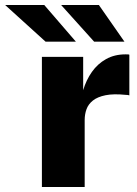

<svg xmlns="http://www.w3.org/2000/svg" viewBox="-110 -743 545 763"><path d="M56.5 0V-517H220.5V-384.5Q232.5 -425 255.2 -457.2Q278 -489.5 311.5 -508.2Q345 -527 389 -527Q394.5 -527 398.8 -526.8Q403 -526.5 404 -525.5V-364Q401.5 -365 397.8 -365.5Q394 -366 390 -366Q341 -371 309.2 -364.5Q277.5 -358 259.2 -343.5Q241 -329 233.8 -309Q226.5 -289 226.5 -265.5V0ZM283 -723 384.5 -577.5H264L133 -723ZM66 -723 191.5 -577.5H71L-89.5 -723Z"/></svg>

Font: Public Sans Thin ExtraBold
Style: Regular
Weight: 800
Version: Version 1.007